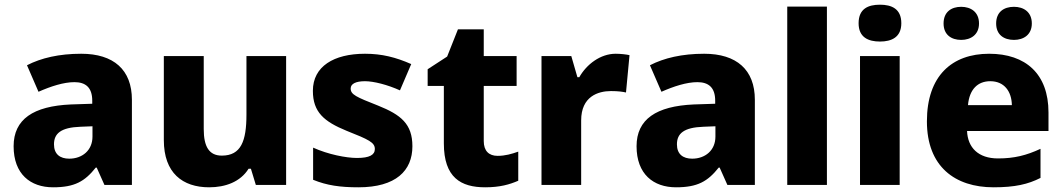

<svg xmlns="http://www.w3.org/2000/svg" viewBox="-20 -788 4531 818"><path d="M326 -559C232 -559 155 -541 95 -510L144 -397C196 -420 251 -438 297 -438C344 -438 373 -416 373 -359V-346L282 -343C122 -336 38 -280 38 -165C38 -46 110 10 206 10C298 10 341 -15 388 -74H392L425 0H542V-363C542 -491 464 -559 326 -559ZM323 -248 374 -250V-206C374 -147 330 -112 275 -112C236 -112 210 -131 210 -173C210 -219 239 -245 323 -248Z M1199 -549H1030V-300C1030 -187 1007 -125 925 -125C871 -125 848 -163 848 -238V-549H678V-191C678 -51 758 10 871 10C940 10 1004 -13 1039 -69H1049L1070 0H1199Z M1737 -165C1737 -260 1688 -299 1591 -338C1497 -375 1474 -385 1474 -411C1474 -431 1496 -442 1535 -442C1572 -442 1631 -427 1684 -403L1732 -515C1666 -544 1607 -559 1535 -559C1402 -559 1313 -505 1313 -401C1313 -310 1361 -270 1456 -231C1552 -193 1577 -181 1577 -153C1577 -128 1554 -115 1501 -115C1455 -115 1378 -130 1314 -159V-22C1373 2 1429 10 1507 10C1667 10 1737 -61 1737 -165Z M2100 -124C2063 -124 2041 -145 2041 -187V-422H2181V-549H2041V-663H1931L1885 -547L1802 -493V-422H1871V-177C1871 -31 1944 10 2047 10C2110 10 2151 -2 2188 -18V-142C2160 -132 2132 -124 2100 -124Z M2603 -559C2538 -559 2479 -514 2448 -459H2440L2414 -549H2287V0H2456V-275C2456 -377 2528 -400 2583 -400C2615 -400 2633 -397 2647 -394L2662 -553C2650 -556 2624 -559 2603 -559Z M2980 -559C2886 -559 2809 -541 2749 -510L2798 -397C2850 -420 2905 -438 2951 -438C2998 -438 3027 -416 3027 -359V-346L2936 -343C2776 -336 2692 -280 2692 -165C2692 -46 2764 10 2860 10C2952 10 2995 -15 3042 -74H3046L3079 0H3196V-363C3196 -491 3118 -559 2980 -559ZM2977 -248 3028 -250V-206C3028 -147 2984 -112 2929 -112C2890 -112 2864 -131 2864 -173C2864 -219 2893 -245 2977 -248Z M3503 0V-760H3334V0Z M3729 -768C3679 -768 3638 -751 3638 -689C3638 -629 3679 -611 3729 -611C3778 -611 3820 -629 3820 -689C3820 -751 3778 -768 3729 -768ZM3813 -549H3644V0H3813Z M4000 -688C4000 -640 4033 -618 4075 -618C4116 -618 4151 -640 4151 -688C4151 -737 4116 -759 4075 -759C4033 -759 4000 -737 4000 -688ZM4224 -688C4224 -640 4257 -618 4300 -618C4341 -618 4376 -640 4376 -688C4376 -737 4341 -759 4300 -759C4257 -759 4224 -737 4224 -688ZM4194 -559C4036 -559 3929 -465 3929 -271C3929 -78 4049 10 4213 10C4304 10 4360 -3 4413 -30V-154C4353 -126 4301 -113 4232 -113C4148 -113 4103 -159 4100 -230H4447V-309C4447 -473 4350 -559 4194 -559ZM4199 -442C4259 -442 4290 -398 4291 -340H4104C4110 -408 4146 -442 4199 -442Z"/></svg>

Font: Noto Sans Lao UI ExtBd
Style: Regular
Weight: 800
Designer: Monotype Design Team
Foundry: Monotype Imaging Inc.
Version: Version 2.000